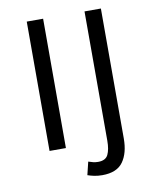

<svg xmlns="http://www.w3.org/2000/svg" viewBox="-90 -725 780 959"><g transform="rotate(-10 300.0 -245.5)"><path d="M112 0V-656H195V0ZM351 165Q328 165 309.5 161Q291 157 277 152L293 86Q304 90 316.5 93Q329 96 342 96Q380 96 392.5 70Q405 44 405 0V-656H488V3Q488 77 456.5 121Q425 165 351 165Z"/></g></svg>

Font: SauceCodePro NFM
Style: Regular
Weight: 400
Monospace: yes
Designer: Paul D. Hunt, Teo Tuominen
Foundry: Adobe
Version: Version 2.042;hotconv 1.1.0;makeotfexe 2.6.0;Nerd Fonts 3.3.